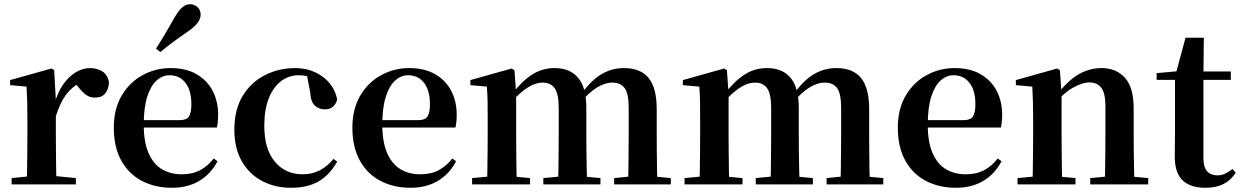

<svg xmlns="http://www.w3.org/2000/svg" viewBox="-20 -875 5887 911"><path d="M35 0V-30L143 -41H230L340 -30V0ZM106 0Q108 -25 108.5 -67Q109 -109 109.5 -154.5Q110 -200 110 -235V-310Q110 -361 109 -394Q108 -427 106 -464L28 -471V-495L224 -550L237 -542L245 -399V-398V-235Q245 -200 245.5 -154.5Q246 -109 246.5 -67Q247 -25 248 0ZM244 -320 211 -381H238Q253 -436 279.5 -474Q306 -512 339.5 -532Q373 -552 406 -552Q439 -552 464.5 -537Q490 -522 497 -485Q496 -453 480 -432.5Q464 -412 430 -412Q405 -412 387 -426Q369 -440 350 -464L327 -491L363 -485Q321 -463 292.5 -424.5Q264 -386 244 -320Z M796 16Q716 16 653.5 -16.5Q591 -49 555.5 -113Q520 -177 520 -269Q520 -359 558 -422.5Q596 -486 657.5 -519Q719 -552 789 -552Q863 -552 913.5 -522.5Q964 -493 989.5 -443Q1015 -393 1015 -331Q1015 -296 1009 -270H578V-305H833Q865 -305 876.5 -322.5Q888 -340 888 -380Q888 -446 860 -482Q832 -518 784 -518Q751 -518 723 -493Q695 -468 678.5 -416Q662 -364 662 -283Q662 -201 685 -148.5Q708 -96 748.5 -72Q789 -48 841 -48Q894 -48 930.5 -68Q967 -88 994 -123L1012 -110Q981 -50 926 -17Q871 16 796 16ZM720 -644Q740 -675 760.5 -709.5Q781 -744 810 -795Q828 -826 845 -840.5Q862 -855 883 -855Q901 -855 916.5 -841.5Q932 -828 932 -806Q932 -786 917.5 -766.5Q903 -747 872 -726Q827 -695 797 -672.5Q767 -650 741 -628Z M1360 16Q1285 16 1224 -16Q1163 -48 1127.5 -109.5Q1092 -171 1092 -260Q1092 -355 1131.5 -420Q1171 -485 1237 -518.5Q1303 -552 1381 -552Q1432 -552 1474.5 -532.5Q1517 -513 1544.5 -479.5Q1572 -446 1580 -402Q1566 -356 1521 -356Q1494 -356 1474 -374Q1454 -392 1452 -437L1434 -530L1502 -486Q1473 -503 1448 -510.5Q1423 -518 1397 -518Q1350 -518 1313 -489.5Q1276 -461 1255 -407.5Q1234 -354 1234 -278Q1234 -168 1284 -108Q1334 -48 1417 -48Q1461 -48 1497.5 -67Q1534 -86 1562 -121L1580 -108Q1544 -45 1492 -14.5Q1440 16 1360 16Z M1928 16Q1848 16 1785.5 -16.5Q1723 -49 1687.5 -113Q1652 -177 1652 -269Q1652 -359 1690 -422.5Q1728 -486 1789.5 -519Q1851 -552 1921 -552Q1995 -552 2045.5 -522.5Q2096 -493 2121.5 -443Q2147 -393 2147 -331Q2147 -296 2141 -270H1710V-305H1965Q1997 -305 2008.5 -322.5Q2020 -340 2020 -380Q2020 -446 1992 -482Q1964 -518 1916 -518Q1883 -518 1855 -493Q1827 -468 1810.5 -416Q1794 -364 1794 -283Q1794 -201 1817 -148.5Q1840 -96 1880.5 -72Q1921 -48 1973 -48Q2026 -48 2062.5 -68Q2099 -88 2126 -123L2144 -110Q2113 -50 2058 -17Q2003 16 1928 16Z M2220 0V-30L2326 -40H2389L2495 -30V0ZM2290 0Q2292 -25 2292.5 -67Q2293 -109 2293.5 -154.5Q2294 -200 2294 -235V-311Q2294 -361 2293.5 -394Q2293 -427 2290 -464L2212 -471V-495L2408 -550L2421 -542L2429 -431V-428V-235Q2429 -200 2429.5 -154.5Q2430 -109 2430.5 -67Q2431 -25 2432 0ZM2558 0V-30L2661 -40H2725L2829 -30V0ZM2627 0Q2629 -25 2629.5 -66.5Q2630 -108 2630.5 -153.5Q2631 -199 2631 -235V-362Q2631 -429 2612 -456Q2593 -483 2555 -483Q2518 -483 2477.5 -455.5Q2437 -428 2397 -379L2392 -426H2408Q2452 -486 2501.5 -519Q2551 -552 2611 -552Q2684 -552 2723 -506Q2762 -460 2762 -361V-235Q2762 -199 2762.5 -153.5Q2763 -108 2764 -66.5Q2765 -25 2766 0ZM2894 0V-30L2992 -40H3058L3163 -30V0ZM2960 0Q2961 -25 2961.5 -66.5Q2962 -108 2962.5 -153.5Q2963 -199 2963 -235V-362Q2963 -432 2943.5 -457.5Q2924 -483 2886 -483Q2849 -483 2810.5 -458.5Q2772 -434 2729 -383L2722 -434H2742Q2787 -496 2835.5 -524Q2884 -552 2940 -552Q3019 -552 3057.5 -505Q3096 -458 3096 -357V-235Q3096 -199 3096.5 -153.5Q3097 -108 3097.5 -66.5Q3098 -25 3099 0Z M3228 0V-30L3334 -40H3397L3503 -30V0ZM3298 0Q3300 -25 3300.5 -67Q3301 -109 3301.5 -154.5Q3302 -200 3302 -235V-311Q3302 -361 3301.5 -394Q3301 -427 3298 -464L3220 -471V-495L3416 -550L3429 -542L3437 -431V-428V-235Q3437 -200 3437.5 -154.5Q3438 -109 3438.5 -67Q3439 -25 3440 0ZM3566 0V-30L3669 -40H3733L3837 -30V0ZM3635 0Q3637 -25 3637.5 -66.5Q3638 -108 3638.5 -153.5Q3639 -199 3639 -235V-362Q3639 -429 3620 -456Q3601 -483 3563 -483Q3526 -483 3485.5 -455.5Q3445 -428 3405 -379L3400 -426H3416Q3460 -486 3509.5 -519Q3559 -552 3619 -552Q3692 -552 3731 -506Q3770 -460 3770 -361V-235Q3770 -199 3770.5 -153.5Q3771 -108 3772 -66.5Q3773 -25 3774 0ZM3902 0V-30L4000 -40H4066L4171 -30V0ZM3968 0Q3969 -25 3969.5 -66.5Q3970 -108 3970.5 -153.5Q3971 -199 3971 -235V-362Q3971 -432 3951.5 -457.5Q3932 -483 3894 -483Q3857 -483 3818.5 -458.5Q3780 -434 3737 -383L3730 -434H3750Q3795 -496 3843.5 -524Q3892 -552 3948 -552Q4027 -552 4065.5 -505Q4104 -458 4104 -357V-235Q4104 -199 4104.5 -153.5Q4105 -108 4105.5 -66.5Q4106 -25 4107 0Z M4516 16Q4436 16 4373.5 -16.5Q4311 -49 4275.5 -113Q4240 -177 4240 -269Q4240 -359 4278 -422.5Q4316 -486 4377.5 -519Q4439 -552 4509 -552Q4583 -552 4633.5 -522.5Q4684 -493 4709.5 -443Q4735 -393 4735 -331Q4735 -296 4729 -270H4298V-305H4553Q4585 -305 4596.5 -322.5Q4608 -340 4608 -380Q4608 -446 4580 -482Q4552 -518 4504 -518Q4471 -518 4443 -493Q4415 -468 4398.5 -416Q4382 -364 4382 -283Q4382 -201 4405 -148.5Q4428 -96 4468.5 -72Q4509 -48 4561 -48Q4614 -48 4650.5 -68Q4687 -88 4714 -123L4732 -110Q4701 -50 4646 -17Q4591 16 4516 16Z M4808 0V-30L4914 -40H4977L5083 -30V0ZM4878 0Q4880 -25 4880.5 -67Q4881 -109 4881.5 -154.5Q4882 -200 4882 -235V-310Q4882 -360 4881 -393.5Q4880 -427 4878 -464L4800 -471V-495L4996 -550L5009 -542L5017 -428V-426V-235Q5017 -200 5017.5 -154.5Q5018 -109 5018.5 -67Q5019 -25 5020 0ZM5153 0V-30L5257 -40H5320L5428 -30V0ZM5222 0Q5223 -25 5223.5 -66.5Q5224 -108 5224.5 -153.5Q5225 -199 5225 -235V-370Q5225 -433 5205.5 -458.5Q5186 -484 5148 -484Q5118 -484 5074 -460.5Q5030 -437 4984 -383L4980 -426H4995Q5051 -497 5101.5 -524.5Q5152 -552 5206 -552Q5276 -552 5317.5 -506Q5359 -460 5359 -361V-235Q5359 -199 5359.5 -153.5Q5360 -108 5361 -66.5Q5362 -25 5363 0Z M5623 -496V-536H5820V-496ZM5699 16Q5628 16 5591 -19.5Q5554 -55 5554 -132Q5554 -160 5554.5 -182.5Q5555 -205 5555 -235V-496H5468V-528L5578 -538L5559 -525L5605 -696H5692L5690 -519V-509V-124Q5690 -82 5707.5 -62.5Q5725 -43 5756 -43Q5776 -43 5792 -50.5Q5808 -58 5828 -73L5843 -56Q5822 -21 5786.5 -2.5Q5751 16 5699 16Z"/></svg>

Font: Noto Serif KR ExtraLight
Style: Bold
Weight: 700
Version: Version 2.002-H1;hotconv 1.1.0;makeotfexe 2.6.0